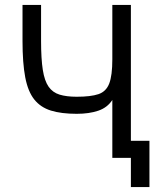

<svg xmlns="http://www.w3.org/2000/svg" viewBox="-20 -638 640 776"><path d="M509 118V0H477V-69H584V118ZM434 0V-234Q414 -203 377 -190.5Q340 -178 290 -178Q228 -178 186 -191Q144 -204 118.5 -236Q93 -268 82 -325.5Q71 -383 71 -473V-618H146V-473Q146 -400 153 -355.5Q160 -311 176.5 -287.5Q193 -264 221 -255.5Q249 -247 290 -247Q347 -247 378 -257.5Q409 -268 421.5 -300.5Q434 -333 434 -398V-618H509V0Z"/></svg>

Font: Victor Mono
Style: Regular
Weight: 400
Monospace: yes
Designer: Rune Bjørnerås
Version: Version 1.561;gftools[0.9.30]